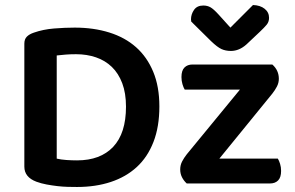

<svg xmlns="http://www.w3.org/2000/svg" viewBox="-20 -731 1174 765"><path d="M482 -306Q482 -360 467 -399.5Q452 -439 425.5 -464.5Q399 -490 362.5 -502.5Q326 -515 283 -515Q260 -515 241.5 -513.5Q223 -512 206 -510V-99Q223 -95 244.5 -93.5Q266 -92 287 -92Q380 -92 431 -146Q482 -200 482 -306ZM615 -307Q615 -226 591.5 -165.5Q568 -105 525 -65.5Q482 -26 421.5 -6Q361 14 287 14Q270 14 250 13.5Q230 13 208.5 10.5Q187 8 165.5 4Q144 0 125 -7Q77 -25 77 -67V-557Q77 -575 87 -585Q97 -595 115 -601Q152 -614 195.5 -617.5Q239 -621 278 -621Q353 -621 415.5 -601.5Q478 -582 522 -543Q566 -504 590.5 -445Q615 -386 615 -307ZM724 0Q712 -11 705 -25Q698 -39 698 -56Q698 -73 705.5 -87.5Q713 -102 724 -116L936 -374H716Q711 -382 707 -395.5Q703 -409 703 -424Q703 -450 715 -462Q727 -474 747 -474H1065Q1091 -451 1091 -417Q1091 -401 1083.5 -386.5Q1076 -372 1065 -358L854 -99H1087Q1092 -91 1096 -78Q1100 -65 1100 -50Q1100 -24 1088 -12Q1076 0 1056 0ZM898 -621 988 -711Q1017 -710 1034.5 -696Q1052 -682 1052 -660Q1052 -644 1042.5 -632.5Q1033 -621 1015 -604L962 -554Q933 -528 900 -528Q879 -528 862.5 -535.5Q846 -543 821 -567L742 -645Q741 -649 741 -654Q741 -674 753 -691.5Q765 -709 790 -709Q806 -709 818.5 -702Q831 -695 851 -673Z"/></svg>

Font: Baloo Paaji 2 SemiBold
Style: Regular
Weight: 600
Designer: Shuchita Grover, Noopur Datye and Ek Type
Foundry: Ek Type
Version: Version 1.640;hotconv 1.0.111;makeotfexe 2.5.65597; ttfautoh